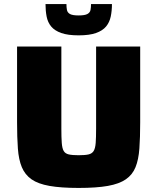

<svg xmlns="http://www.w3.org/2000/svg" viewBox="-20 -917 775 945"><path d="M367 8Q280 8 223.5 -2Q167 -12 135 -34.5Q103 -57 87.5 -94Q72 -131 68 -186Q64 -241 64 -315V-688H282V-284Q282 -240 284 -213.5Q286 -187 293.5 -174Q301 -161 318.5 -157Q336 -153 367 -153Q399 -153 416 -157Q433 -161 441 -174Q449 -187 451 -213.5Q453 -240 453 -284V-688H670V-315Q670 -241 666 -186Q662 -131 647 -94Q632 -57 599.5 -34.5Q567 -12 511 -2Q455 8 367 8ZM367 -743Q314 -743 281.5 -754.5Q249 -766 232 -786.5Q215 -807 209.5 -835.5Q204 -864 204 -897H307Q307 -881 309.5 -868Q312 -855 324.5 -848Q337 -841 367 -841Q397 -841 410 -848Q423 -855 425.5 -868Q428 -881 428 -897H531Q531 -864 525 -835.5Q519 -807 502 -786.5Q485 -766 452.5 -754.5Q420 -743 367 -743Z"/></svg>

Font: Saira SemiExpanded ExtraBold
Style: Regular
Weight: 800
Width: 6
Designer: Hector Gatti with collaboration of the Omnibus-Type team
Foundry: Omnibus-Type
Version: Version 1.101